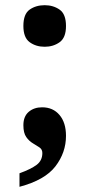

<svg xmlns="http://www.w3.org/2000/svg" viewBox="-20 -565 344 739"><path d="M55 102Q99 86 121 69.5Q143 53 143 24Q143 10 132 2.5Q121 -5 106.5 -13.5Q92 -22 81 -37.6Q70 -53.1 70 -83Q70 -116.9 90.5 -134.5Q111 -152 142 -152Q184 -152 209 -122.5Q234 -93 234 -42Q234 22 193.5 75Q153 128 55 154ZM152 -385Q118.2 -385 94.1 -402.7Q70 -420.3 70 -465.1Q70 -511 94.1 -528Q118.2 -545 152 -545Q185 -545 209.5 -527.9Q234 -510.8 234 -464.8Q234 -420 209.5 -402.5Q185 -385 152 -385Z"/></svg>

Font: Noto Serif Vithkuqi
Style: Regular
Weight: 400
Version: Version 1.005